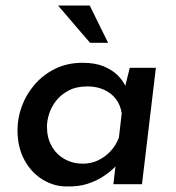

<svg xmlns="http://www.w3.org/2000/svg" viewBox="-20 -663 635 691"><path d="M222 8Q177 9 135.5 -15.5Q94 -40 68.5 -86Q43 -132 43 -195Q43 -238 58.5 -280.5Q74 -323 104.5 -358.5Q135 -394 178.5 -415.5Q222 -437 277 -437Q322 -437 352.5 -424.5Q383 -412 403 -392.5Q423 -373 434 -348L425 -330L447 -419H541L491 0H388L400 -103L408 -77Q402 -70 387.5 -56Q373 -42 350 -27Q327 -12 295 -1.5Q263 9 222 8ZM279 -74Q307 -74 332 -85.5Q357 -97 377 -118Q397 -139 408 -168L418 -255Q414 -284 397.5 -306Q381 -328 354.5 -340Q328 -352 295 -352Q255 -352 227.5 -337.5Q200 -323 182.5 -301Q165 -279 157 -254Q149 -229 149 -207Q149 -168 165.5 -138Q182 -108 211.5 -91Q241 -74 279 -74ZM303 -643 369 -509H304L189 -643Z"/></svg>

Font: Josefin Sans Medium
Style: Italic
Weight: 500
Italic angle: -7°
Designer: Santiago Orozco
Foundry: Typemade
Version: Version 2.000